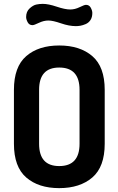

<svg xmlns="http://www.w3.org/2000/svg" viewBox="-20 -966 612 992"><path d="M52 -223V-502Q52 -621 115.5 -676Q179 -731 286 -731Q393 -731 457 -676Q521 -621 521 -502V-223Q521 -104 457 -49Q393 6 286 6Q179 6 115.5 -49Q52 -104 52 -223ZM391 -223V-502Q391 -617 286 -617Q182 -617 182 -502V-223Q182 -108 286 -108Q391 -108 391 -223ZM230 -860Q206 -860 181 -848Q156 -836 148 -836Q131 -836 123 -851Q115 -866 115 -878Q115 -906 133 -922.5Q151 -939 167.5 -942.5Q184 -946 201 -946Q230 -946 273 -931.5Q316 -917 343 -917Q367 -917 391.5 -929Q416 -941 424 -941Q441 -941 449 -926Q457 -911 457 -899Q457 -877 447.5 -862.5Q438 -848 422.5 -841.5Q407 -835 395 -833Q383 -831 372 -831Q337 -831 295 -845.5Q253 -860 230 -860Z"/></svg>

Font: Dosis
Style: Bold
Weight: 700
Designer: Edgar Tolentino, Pablo Impallari, Igino Marini
Foundry: Edgar Tolentino, Pablo Impallari, Igino Marini
Version: Version 1.007